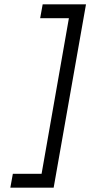

<svg xmlns="http://www.w3.org/2000/svg" viewBox="-20 -732 415 882"><path d="M27.5 130 39 66.5H171L296.5 -648.5H164.5L176 -712H375L226.5 130Z"/></svg>

Font: Overpass Light
Style: Italic
Weight: 300
Italic angle: -10°
Designer: Delve Withrington, Dave Bailey, Thomas Jockin
Foundry: Delve Fonts LLC
Version: Version 4.000; ttfautohint (v1.8.3)